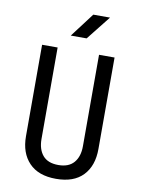

<svg xmlns="http://www.w3.org/2000/svg" viewBox="-102 -1018 804 1096"><g transform="rotate(10 300.0 -470.0)"><path d="M300 10Q198 10 144 -46.5Q90 -103 90 -200V-730H180V-200Q180 -140 209.5 -105Q239 -70 300 -70Q360 -70 390 -105Q420 -140 420 -200V-730H510V-200Q510 -102 456.5 -46Q403 10 300 10ZM242 -810 348 -950H445L334 -810Z"/></g></svg>

Font: JetBrainsMono NF
Style: Regular
Weight: 400
Designer: Philipp Nurullin, Konstantin Bulenkov
Foundry: JetBrains
Version: Version 2.251; ttfautohint (v1.8.3);Nerd Fonts 2.2.2